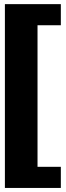

<svg xmlns="http://www.w3.org/2000/svg" viewBox="-20 -757 321 937"><path d="M276.9 -633.8H163.1V57.1H276.9V160.2H3.9V-736.8H276.9Z"/></svg>

Font: Archivo-RBTV
Style: Regular
Weight: 500
Designer: Hector Gatti
Foundry: Hector Gatti
Version: ""